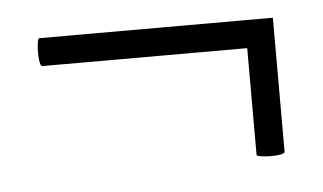

<svg xmlns="http://www.w3.org/2000/svg" viewBox="-29 -307 456 271"><g transform="rotate(-5 198.5 -171.0)"><path d="M35.2 -228.2Q32.2 -228.2 31.2 -238.1Q30.2 -248 31.2 -257.9Q32.2 -267.8 34.2 -267.8H365.2V-228.2ZM325.4 -77V-267.8H365.2V-78Q365.2 -75 355.3 -74Q345.4 -73 335.4 -74Q325.4 -75 325.4 -77Z"/></g></svg>

Font: Cormorant Garamond Light
Style: Italic
Weight: 300
Italic angle: -10°
Designer: Christian Thalmann (Catharsis Fonts)
Foundry: Catharsis Fonts
Version: Version 4.001